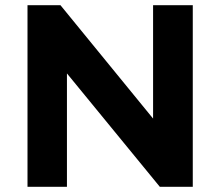

<svg xmlns="http://www.w3.org/2000/svg" viewBox="-20 -720 849 740"><path d="M238 -437 596 0H723V-700H570V-263L213 -700H86V0H238Z"/></svg>

Font: Montserrat-Alt1
Style: Bold
Weight: 700
Designer: Differentunic
Foundry: Differentunic
Version: Version 7.222